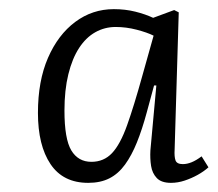

<svg xmlns="http://www.w3.org/2000/svg" viewBox="-20 -762 476 420"><path d="M362 -435Q361 -419 364 -411Q367 -403 380 -403Q389 -403 399 -407Q409 -411 421 -420L436 -396Q426 -387 412.5 -379.5Q399 -372 384 -367Q369 -362 354 -362Q333 -362 323 -372.5Q313 -383 310.5 -399Q308 -415 309 -433L322 -575H317L301 -516Q291 -479 279.5 -450.5Q268 -422 253.5 -402Q239 -382 219.5 -372Q200 -362 173 -362Q118 -362 90.5 -403Q63 -444 63 -515Q63 -585 85 -635.5Q107 -686 144.5 -714Q182 -742 229 -742Q254 -742 276 -736.5Q298 -731 315 -723L361 -740L371 -735ZM180 -408Q207 -408 225 -427Q243 -446 258 -488Q273 -530 291 -595L316 -684Q302 -691 279 -697Q256 -703 233 -703Q209 -703 188.5 -691.5Q168 -680 153 -657Q138 -634 129.5 -599.5Q121 -565 121 -520Q121 -458 136 -433Q151 -408 180 -408Z"/></svg>

Font: Literata 24pt Light
Style: Italic
Weight: 300
Italic angle: -2°
Designer: Latin by Veronika Burian and Jose Scaglione. Greek by Irene Vlachou. Cyrillic by Vera Evstafieva
Foundry: TypeTogether
Version: Version 3.103;gftools[0.9.29]